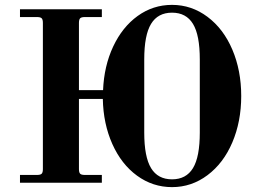

<svg xmlns="http://www.w3.org/2000/svg" viewBox="-20 -750 1060 788"><path d="M62 0H398V-32H328C318.7 -32 312.3 -33.7 309 -37C305.7 -40.3 304 -46.7 304 -56V-344H402C403.3 -276 416.3 -214.3 441 -159C465.7 -103.7 499.5 -60.3 542.5 -29C585.5 2.3 633.3 18 686 18C739.3 18 787.8 1.7 831.5 -31C875.2 -63.7 909.2 -108.5 933.5 -165.5C957.8 -222.5 970 -286 970 -356C970 -426 957.8 -489.5 933.5 -546.5C909.2 -603.5 875.2 -648.3 831.5 -681C787.8 -713.7 739.3 -730 686 -730C634 -730 587 -714.8 545 -684.5C503 -654.2 469.5 -612.3 444.5 -559C419.5 -505.7 405.7 -446 403 -380H304V-656C304 -665.3 305.7 -671.7 309 -675C312.3 -678.3 318.7 -680 328 -680H398V-712H62V-680H132C141.3 -680 147.7 -678.3 151 -675C154.3 -671.7 156 -665.3 156 -656V-56C156 -46.7 154.3 -40.3 151 -37C147.7 -33.7 141.3 -32 132 -32H62ZM572 -206V-506C572 -572.7 581.3 -621.3 600 -652C618.7 -682.7 647.3 -698 686 -698C724.7 -698 753.3 -682.7 772 -652C790.7 -621.3 800 -572.7 800 -506V-206C800 -139.3 790.7 -90.7 772 -60C753.3 -29.3 724.7 -14 686 -14C647.3 -14 618.7 -29.3 600 -60C581.3 -90.7 572 -139.3 572 -206Z"/></svg>

Font: Km Standard TT
Style: Bold
Weight: 700
Designer: Alexey Kryukov <alexios@thessalonica.org.ru>
Version: Version 2.0.2